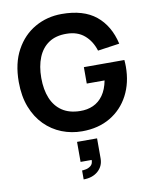

<svg xmlns="http://www.w3.org/2000/svg" viewBox="-109 -815 958 1209"><g transform="rotate(-10 370.5 -210.0)"><path d="M326 315V258Q334 258 351 254.8Q368 251.5 382.5 239.8Q397 228 397 203H326V75H454V203Q454 252.5 418.5 283.8Q383 315 326 315ZM370 15Q302 15 240.5 -9.2Q179 -33.5 131.8 -81Q84.5 -128.5 57.2 -198.5Q30 -268.5 30 -360Q30 -479.5 75.8 -563.2Q121.5 -647 198.8 -691Q276 -735 370 -735Q509 -735 588.5 -670.5Q668 -606 695 -488L556 -468Q536.5 -531 492.2 -568.8Q448 -606.5 379 -607Q310.5 -608 265 -577.5Q219.5 -547 196.8 -491Q174 -435 174 -360Q174 -285 196.8 -230Q219.5 -175 265 -144.5Q310.5 -114 379 -113Q425.5 -112 463.2 -129Q501 -146 527 -182.5Q553 -219 564 -276H450V-381H709Q710 -374.5 710.5 -358Q711 -341.5 711 -339Q711 -235.5 669 -155.5Q627 -75.5 550.5 -30.2Q474 15 370 15Z"/></g></svg>

Font: Manrope ExtraLight ExtraBold
Style: Regular
Weight: 800
Version: Version 4.504